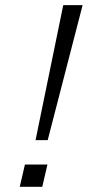

<svg xmlns="http://www.w3.org/2000/svg" viewBox="-20 -721 351 741"><path d="M117.2 -180.2 224.1 -701.2H298.8L164.1 -180.2ZM56.2 0 76.2 -85.9H163.1L143.1 0Z"/></svg>

Font: HK Grotesk Light Italic
Style: Regular
Weight: 300
Italic angle: -13°
Designer: Alfredo Marco Pradil and Stefan Peev
Foundry: Hanken Design Co.
Version: Version 1.000;PS 001.000;hotconv 1.0.88;makeotf.lib2.5.64775